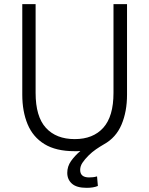

<svg xmlns="http://www.w3.org/2000/svg" viewBox="-20 -713 717 922"><path d="M396 189Q348 189 325.5 169Q303 149 303 117Q303 86 321 60.5Q339 35 366 12Q359 13 352 13Q345 13 338 13Q249 13 193.5 -21Q138 -55 112.5 -116.5Q87 -178 87 -258V-693H151V-267Q151 -153 200.5 -99Q250 -45 339 -45Q427 -45 476 -99.5Q525 -154 525 -267V-693H590V-258Q590 -177 563.5 -114.5Q537 -52 479 -20Q460 -9 441 4Q422 17 405 34Q387 52 376 68.5Q365 85 365 103Q365 139 408 139Q417 139 426.5 138Q436 137 446 134L450 180Q429 189 396 189Z"/></svg>

Font: Ubuntu Sans Light
Style: Regular
Weight: 300
Designer: Dalton Maag Ltd
Foundry: Dalton Maag Ltd
Version: Version 1.006; ttfautohint (v1.8.4.7-5d5b)